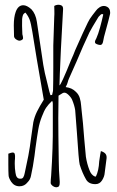

<svg xmlns="http://www.w3.org/2000/svg" viewBox="-20 -779 493 807"><path d="M217 8Q209 8 202 3Q195 -2 193 -9Q193 -23 195 -41Q203 -162 202 -254V-284V-344Q202 -351 199 -355Q183 -340 174 -326.5Q165 -313 156 -289Q146 -264 141 -235.5Q136 -207 129 -156L125 -124Q119 -79 110 -39Q107 -24 96 -13Q83 4 62 4Q40 4 27 -15Q16 -32 16 -43Q15 -58 15 -88V-133Q28 -138 33 -138Q40 -138 42 -132Q44 -126 43 -111Q42 -105 42 -91Q42 -71 45 -53Q48 -28 64 -28Q74 -27 78 -34Q82 -41 84 -52L99 -124Q103 -144 105.5 -162Q108 -180 110 -195Q112 -212 120 -265Q125 -289 136 -311Q147 -333 164 -360Q129 -560 116 -645Q110 -682 104.5 -696.5Q99 -711 87 -726Q79 -722 76.5 -715.5Q74 -709 73 -699Q72 -674 74 -635Q75 -631 76 -627Q77 -623 77 -619Q77 -612 67 -609L63 -608Q55 -608 47.5 -613.5Q40 -619 39 -626L38 -672Q38 -707 46 -729Q56 -757 78 -757Q93 -757 112 -740Q130 -721 135 -687L162 -506Q166 -479 180 -425L187 -396L192 -379L199 -380Q200 -386 201.5 -391Q203 -396 203 -401Q204 -433 204 -495V-588L208 -708Q209 -719 208.5 -733.5Q208 -748 208 -754Q216 -759 227 -759Q238 -758 242 -753Q246 -748 245 -737L236 -572Q230 -443 230 -420Q237 -423 278 -525Q289 -549 296 -568Q334 -654 349 -684Q356 -699 368.5 -715Q381 -731 384 -735Q389 -742 398 -748Q407 -754 417 -754Q424 -754 431 -750Q443 -743 443 -726Q443 -721 442 -718Q437 -696 427 -660Q414 -614 414 -608Q413 -601 410.5 -596Q408 -591 403 -590Q392 -590 382 -596Q379 -599 379 -603Q379 -608 385 -618Q393 -636 400.5 -663.5Q408 -691 414 -718Q412 -720 409 -720Q404 -720 394 -708Q364 -659 356 -643Q329 -586 302 -521L270 -449Q266 -440 264.5 -433Q263 -426 256 -413Q270 -411 280 -406.5Q290 -402 299 -393Q311 -382 315.5 -366.5Q320 -351 321 -335.5Q322 -320 323 -315Q329 -266 334 -196L341 -120Q346 -89 356 -64Q359 -55 365 -47.5Q371 -40 379 -37H383Q395 -61 397 -101Q402 -136 404 -144Q417 -140 423 -133Q429 -126 428 -114Q426 -96 420 -52Q419 -37 409 -21Q399 -5 381 -5Q352 -5 341 -26Q326 -52 315 -87Q311 -101 303 -225L296 -316Q293 -336 283 -360Q278 -371 266 -382Q254 -393 244 -388Q238 -385 226 -377L225 -282Q225 -221 227 -101Q227 -66 231 -16V-11Q231 -2 228.5 2.5Q226 7 219 8Z"/></svg>

Font: Amatic SC
Style: Regular
Weight: 400
Designer: Multiple Designers
Foundry: Vernon Adams
Version: Version 2.505